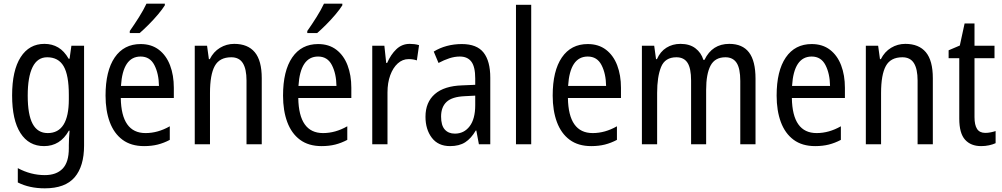

<svg xmlns="http://www.w3.org/2000/svg" viewBox="-20 -786 5461 1046"><path d="M222 -547Q264 -547 297 -527.5Q330 -508 354 -466H359L369 -537H438V7Q438 120 386.5 180Q335 240 224 240Q140 240 77 208V130Q148 168 224 168Q287 168 321 133Q355 98 355 22V5Q355 -10 356 -32Q357 -54 359 -74H355Q308 10 220 10Q137 10 91.5 -61Q46 -132 46 -266Q46 -402 92.5 -474.5Q139 -547 222 -547ZM237 -474Q184 -474 157.5 -420.5Q131 -367 131 -265Q131 -161 158 -111Q185 -61 240 -61Q355 -61 355 -245V-269Q355 -377 326.5 -425.5Q298 -474 237 -474Z M746 -546Q805 -546 845.5 -515Q886 -484 906.5 -430Q927 -376 927 -308V-252H638Q641 -61 773 -61Q840 -61 905 -98V-24Q873 -7 839.5 1.5Q806 10 765 10Q694 10 647.5 -24.5Q601 -59 578 -121Q555 -183 555 -265Q555 -400 605 -473Q655 -546 746 -546ZM746 -478Q649 -478 639 -318H846Q845 -385 821 -431.5Q797 -478 746 -478ZM878 -757Q865 -736 841 -707.5Q817 -679 789.5 -651.5Q762 -624 741 -606H687V-617Q713 -654 737.5 -693Q762 -732 778 -766H878Z M1256 -547Q1330 -547 1368 -501.5Q1406 -456 1406 -360V0H1323V-347Q1323 -410 1303 -442Q1283 -474 1240 -474Q1176 -474 1150 -426.5Q1124 -379 1124 -279V0H1041V-537H1108L1118 -464H1123Q1143 -504 1178.5 -525.5Q1214 -547 1256 -547Z M1713 -546Q1772 -546 1812.5 -515Q1853 -484 1873.5 -430Q1894 -376 1894 -308V-252H1605Q1608 -61 1740 -61Q1807 -61 1872 -98V-24Q1840 -7 1806.5 1.5Q1773 10 1732 10Q1661 10 1614.5 -24.5Q1568 -59 1545 -121Q1522 -183 1522 -265Q1522 -400 1572 -473Q1622 -546 1713 -546ZM1713 -478Q1616 -478 1606 -318H1813Q1812 -385 1788 -431.5Q1764 -478 1713 -478ZM1845 -757Q1832 -736 1808 -707.5Q1784 -679 1756.5 -651.5Q1729 -624 1708 -606H1654V-617Q1680 -654 1704.5 -693Q1729 -732 1745 -766H1845Z M2212 -547Q2224 -547 2237 -545.5Q2250 -544 2263 -540L2251 -457Q2231 -464 2206 -464Q2173 -464 2147 -440.5Q2121 -417 2106 -376Q2091 -335 2091 -282V0H2008V-537H2074L2084 -443H2089Q2109 -489 2139.5 -518Q2170 -547 2212 -547Z M2496 -546Q2578 -546 2614.5 -499.5Q2651 -453 2651 -363V0H2589L2575 -75H2572Q2547 -32 2514.5 -11Q2482 10 2432 10Q2367 10 2332.5 -35.5Q2298 -81 2298 -150Q2298 -229 2349 -273.5Q2400 -318 2499 -321L2569 -324V-359Q2569 -422 2548 -450Q2527 -478 2485 -478Q2457 -478 2428 -468.5Q2399 -459 2369 -443L2343 -505Q2375 -525 2414 -535.5Q2453 -546 2496 -546ZM2512 -262Q2443 -259 2413 -231Q2383 -203 2383 -151Q2383 -103 2403 -80.5Q2423 -58 2458 -58Q2508 -58 2538.5 -98Q2569 -138 2569 -213V-265Z M2874 0H2791V-760H2874Z M3182 -546Q3241 -546 3281.5 -515Q3322 -484 3342.5 -430Q3363 -376 3363 -308V-252H3074Q3077 -61 3209 -61Q3276 -61 3341 -98V-24Q3309 -7 3275.5 1.5Q3242 10 3201 10Q3130 10 3083.5 -24.5Q3037 -59 3014 -121Q2991 -183 2991 -265Q2991 -400 3041 -473Q3091 -546 3182 -546ZM3182 -478Q3085 -478 3075 -318H3282Q3281 -385 3257 -431.5Q3233 -478 3182 -478Z M3953 -547Q4025 -547 4060.5 -500.5Q4096 -454 4096 -357V0H4013V-345Q4013 -413 3993 -443.5Q3973 -474 3932 -474Q3875 -474 3851 -428.5Q3827 -383 3827 -296V0H3745V-347Q3745 -414 3725.5 -444Q3706 -474 3665 -474Q3603 -474 3581.5 -421Q3560 -368 3560 -280V0H3477V-537H3544L3554 -464H3559Q3577 -505 3610.5 -526Q3644 -547 3687 -547Q3737 -547 3768.5 -523Q3800 -499 3812 -460H3818Q3860 -547 3953 -547Z M4402 -546Q4461 -546 4501.5 -515Q4542 -484 4562.5 -430Q4583 -376 4583 -308V-252H4294Q4297 -61 4429 -61Q4496 -61 4561 -98V-24Q4529 -7 4495.5 1.5Q4462 10 4421 10Q4350 10 4303.5 -24.5Q4257 -59 4234 -121Q4211 -183 4211 -265Q4211 -400 4261 -473Q4311 -546 4402 -546ZM4402 -478Q4305 -478 4295 -318H4502Q4501 -385 4477 -431.5Q4453 -478 4402 -478Z M4912 -547Q4986 -547 5024 -501.5Q5062 -456 5062 -360V0H4979V-347Q4979 -410 4959 -442Q4939 -474 4896 -474Q4832 -474 4806 -426.5Q4780 -379 4780 -279V0H4697V-537H4764L4774 -464H4779Q4799 -504 4834.5 -525.5Q4870 -547 4912 -547Z M5348 -62Q5362 -62 5377 -65Q5392 -68 5404 -72V-6Q5389 1 5368.5 5.5Q5348 10 5325 10Q5269 10 5237.5 -25Q5206 -60 5206 -140V-469H5148V-512L5209 -538L5235 -658H5289V-537H5398V-469H5289V-148Q5289 -105 5303 -83.5Q5317 -62 5348 -62Z"/></svg>

Font: Noto Sans Tamil Condensed
Style: Regular
Weight: 400
Width: 3
Designer: Jelle Bosma - Monotype Design Team
Foundry: Monotype Imaging Inc.
Version: Version 2.004; ttfautohint (v1.8.4.7-5d5b)